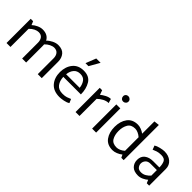

<svg xmlns="http://www.w3.org/2000/svg" viewBox="145 -1725 2720 2720"><g transform="rotate(45 1504.5 -365.5)"><path d="M451 -420Q482 -453 529 -476Q576 -499 619 -499Q703 -499 743 -450.5Q783 -402 783 -329V-1H703V-318Q703 -367 679 -399Q655 -431 605 -432Q573 -432 536.5 -414Q500 -396 468 -363Q469 -354 469.5 -345.5Q470 -337 470 -329V-1H390V-318Q390 -367 366.5 -399Q343 -431 294 -432Q261 -432 225 -414.5Q189 -397 157 -363V0H78V-485H126L149 -430Q181 -460 224 -479.5Q267 -499 307 -499Q361 -499 397.5 -477.5Q434 -456 451 -420Z M1132 -744H1219L1131 -589H1071ZM1338 -230H986Q989 -153 1027 -102.5Q1065 -52 1147 -52Q1196 -52 1226.5 -62.5Q1257 -73 1285 -86L1310 -28Q1279 -7 1229 2.5Q1179 12 1149 12Q1028 12 966 -59.5Q904 -131 904 -244Q905 -354 963.5 -426Q1022 -498 1130 -498Q1243 -498 1290.5 -418.5Q1338 -339 1338 -230ZM1260 -284Q1252 -349 1221 -390Q1190 -431 1127 -431Q1064 -431 1029.5 -390Q995 -349 988 -284Z M1461 0V-485H1509L1533 -417Q1560 -440 1602.5 -462.5Q1645 -485 1684 -485Q1688 -469 1693 -453.5Q1698 -438 1703 -422Q1660 -422 1616 -398.5Q1572 -375 1540 -343V0Z M1832 -581Q1809 -581 1794 -596.5Q1779 -612 1779 -635Q1778 -657 1793.5 -672.5Q1809 -688 1832 -688Q1854 -688 1870.5 -672.5Q1887 -657 1887 -635Q1887 -612 1870.5 -596.5Q1854 -581 1832 -581ZM1793 0V-485H1873V0Z M2225 -432Q2146 -432 2113.5 -376.5Q2081 -321 2081 -243Q2081 -162 2113 -108.5Q2145 -55 2225 -55Q2253 -55 2285 -68.5Q2317 -82 2345 -107V-379Q2317 -404 2285 -418Q2253 -432 2225 -432ZM2425 -705V0H2378L2357 -44Q2326 -19 2286.5 -3Q2247 13 2211 13Q2105 13 2052.5 -59.5Q2000 -132 2000 -242Q2000 -354 2053.5 -426.5Q2107 -499 2213 -499Q2244 -499 2280 -485.5Q2316 -472 2345 -450V-696Z M2629 -138Q2629 -107 2650.5 -79Q2672 -51 2720 -51Q2762 -51 2797 -72Q2832 -93 2857 -122V-233H2729Q2680 -233 2654.5 -204.5Q2629 -176 2629 -138ZM2587 -455Q2615 -474 2666 -486Q2717 -498 2747 -498Q2831 -498 2883.5 -452.5Q2936 -407 2936 -334V0H2888L2867 -49Q2842 -26 2802 -7Q2762 12 2722 12Q2638 12 2597 -30.5Q2556 -73 2556 -138Q2556 -210 2604.5 -247.5Q2653 -285 2731 -285H2856Q2856 -345 2837 -387Q2818 -429 2750 -429Q2701 -429 2669 -418Q2637 -407 2610 -395Q2605 -410 2599 -425Q2593 -440 2587 -455Z"/></g></svg>

Font: Palanquin
Style: Regular
Weight: 400
Designer: Pria Ravichandran
Version: Version 1.0.4